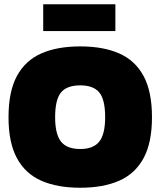

<svg xmlns="http://www.w3.org/2000/svg" viewBox="-20 -872 754 902"><path d="M183 -726V-852H522V-726ZM357 10Q249 10 174 -23Q99 -56 59.5 -129Q20 -202 20 -321Q20 -442 59.5 -515Q99 -588 174 -621Q249 -654 357 -654Q465 -654 540 -621Q615 -588 654.5 -515Q694 -442 694 -321Q694 -202 654.5 -129Q615 -56 540 -23Q465 10 357 10ZM357 -172Q419 -172 446.5 -207Q474 -242 474 -321Q474 -404 446.5 -437.5Q419 -471 357 -471Q294 -471 266.5 -437.5Q239 -404 239 -321Q239 -242 266.5 -207Q294 -172 357 -172Z"/></svg>

Font: Kanit ExtraBold
Style: Regular
Weight: 800
Designer: Katatrad Team
Foundry: CadsonDemak
Version: Version 2.000; ttfautohint (v1.8.3)